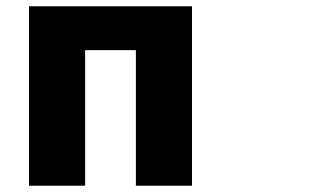

<svg xmlns="http://www.w3.org/2000/svg" viewBox="-20 -549 1040 609"><path d="M72 -529V40H250V-390H411V40H589V-529Z"/></svg>

Font: コーポレート・ロゴ ver3 Bold
Style: Regular
Weight: 700
Designer: [KANA_main] LOGOTYPE.JP [Source Han Sans] Ryoko NISHIZUKA 西塚涼子 (kana, bopomofo & ideographs); Paul D. Hunt (Latin, Greek
Version: Version 12.001;FEAKit 1.0